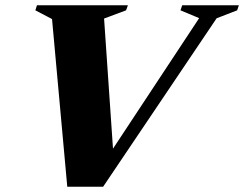

<svg xmlns="http://www.w3.org/2000/svg" viewBox="-20 -705 922 725"><path d="M176.5 -633 113.5 -666 119.5 -685H463L456 -666L373 -635L409.5 -102.5L377.5 -99.5L732 -636.5L661.5 -666L668 -685H882L875.5 -666L798 -636L369.5 0H234Z"/></svg>

Font: Newsreader 36pt ExtraBold
Style: Italic
Weight: 800
Italic angle: -17°
Designer: Hugues Gentile
Foundry: Production Type
Version: Version 1.003